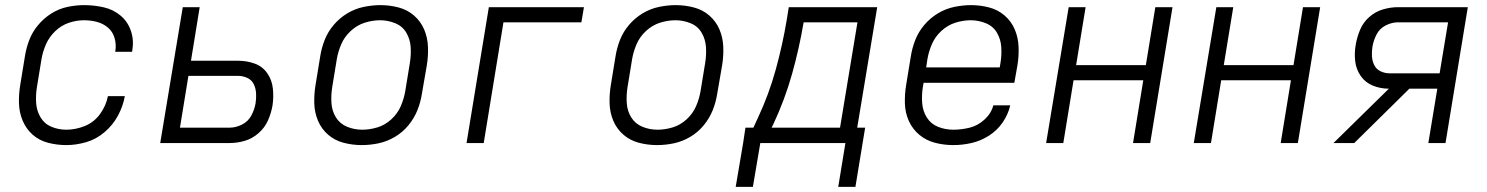

<svg xmlns="http://www.w3.org/2000/svg" viewBox="-20 -558 5800 749"><path d="M239 8Q277 8 316.5 -3.5Q356 -15 388.5 -43Q421 -71 440.5 -107.5Q460 -144 467 -183H401Q394 -146 370.5 -113.5Q347 -81 311 -66.5Q275 -52 239 -52Q208 -52 180.5 -63.5Q153 -75 138 -100.5Q123 -126 121 -156.5Q119 -187 124 -218L142 -328Q147 -357 159.5 -385.5Q172 -414 195.5 -436.5Q219 -459 248.5 -469Q278 -479 308 -479Q334 -479 358.5 -472.5Q383 -466 401.5 -450Q420 -434 427 -409.5Q434 -385 430 -359L429 -356H495L496 -361Q503 -400 491 -436.5Q479 -473 450.5 -497Q422 -521 384.5 -529.5Q347 -538 308 -538Q276 -538 243 -531Q210 -524 180.5 -505.5Q151 -487 128.5 -460Q106 -433 94 -401.5Q82 -370 77 -337L59 -227Q53 -191 54 -155Q55 -119 68.5 -87Q82 -55 107.5 -32.5Q133 -10 167.5 -1Q202 8 239 8Z M605 0H876Q905 0 934.5 -8.5Q964 -17 988.5 -38.5Q1013 -60 1025.5 -88.5Q1038 -117 1043 -146Q1048 -179 1044.5 -212.5Q1041 -246 1022.5 -272.5Q1004 -299 973.5 -310Q943 -321 909 -321H725L759 -530H693ZM682 -60 715 -262H909Q928 -262 945 -254Q962 -246 970 -229.5Q978 -213 979 -193.5Q980 -174 977 -155Q973 -131 960.5 -107.5Q948 -84 924 -72Q900 -60 876 -60Z M1391 8Q1424 8 1457 1Q1490 -6 1520.5 -24Q1551 -42 1573.5 -69.5Q1596 -97 1608.5 -128.5Q1621 -160 1626 -193L1645 -303Q1651 -339 1649.5 -375.5Q1648 -412 1634.5 -443.5Q1621 -475 1595 -497.5Q1569 -520 1534.5 -529Q1500 -538 1464 -538Q1432 -538 1398.5 -531Q1365 -524 1335 -506Q1305 -488 1282 -461Q1259 -434 1246.5 -402Q1234 -370 1229 -337L1211 -227Q1205 -191 1206 -155Q1207 -119 1220.5 -87Q1234 -55 1260 -32.5Q1286 -10 1320.5 -1Q1355 8 1391 8ZM1393 -52Q1362 -52 1334 -63.5Q1306 -75 1290.5 -100Q1275 -125 1273 -156Q1271 -187 1276 -218L1294 -328Q1299 -357 1311.5 -386Q1324 -415 1348.5 -437.5Q1373 -460 1403 -469.5Q1433 -479 1463 -479Q1493 -479 1521.5 -467.5Q1550 -456 1565 -430.5Q1580 -405 1582 -374.5Q1584 -344 1579 -313L1561 -203Q1556 -173 1543.5 -144Q1531 -115 1506.5 -92.5Q1482 -70 1452 -61Q1422 -52 1393 -52Z M1800 0H1867L1944 -471H2248L2258 -530H1887Z M2543 8Q2576 8 2609 1Q2642 -6 2672.5 -24Q2703 -42 2725.5 -69.5Q2748 -97 2760.5 -128.5Q2773 -160 2778 -193L2797 -303Q2803 -339 2801.5 -375.5Q2800 -412 2786.5 -443.5Q2773 -475 2747 -497.5Q2721 -520 2686.5 -529Q2652 -538 2616 -538Q2584 -538 2550.5 -531Q2517 -524 2487 -506Q2457 -488 2434 -461Q2411 -434 2398.5 -402Q2386 -370 2381 -337L2363 -227Q2357 -191 2358 -155Q2359 -119 2372.5 -87Q2386 -55 2412 -32.5Q2438 -10 2472.5 -1Q2507 8 2543 8ZM2545 -52Q2514 -52 2486 -63.5Q2458 -75 2442.5 -100Q2427 -125 2425 -156Q2423 -187 2428 -218L2446 -328Q2451 -357 2463.5 -386Q2476 -415 2500.5 -437.5Q2525 -460 2555 -469.5Q2585 -479 2615 -479Q2645 -479 2673.5 -467.5Q2702 -456 2717 -430.5Q2732 -405 2734 -374.5Q2736 -344 2731 -313L2713 -203Q2708 -173 2695.5 -144Q2683 -115 2658.5 -92.5Q2634 -70 2604 -61Q2574 -52 2545 -52Z M3250 171H3317L3355 -60H3324L3402 -530H3057L3049 -480Q3033 -384 3006.5 -287.5Q2980 -191 2937 -99L2919 -60H2888L2879 0H3278ZM2990 -60 2997 -74Q3042 -170 3070 -270Q3098 -370 3115 -471H3325L3257 -60ZM2850 171H2917L2946 0H2879Z M3699 8Q3734 8 3769.5 0Q3805 -8 3837.5 -28.5Q3870 -49 3891.5 -80.5Q3913 -112 3921 -147H3855Q3847 -116 3821 -92Q3795 -68 3763 -60Q3731 -52 3699 -52Q3668 -52 3640 -63Q3612 -74 3596 -99Q3580 -124 3577.5 -155Q3575 -186 3580 -218L3583 -235H3937L3949 -303Q3955 -339 3953.5 -375.5Q3952 -412 3938.5 -443.5Q3925 -475 3899 -497.5Q3873 -520 3838.5 -529Q3804 -538 3768 -538Q3736 -538 3702.5 -531Q3669 -524 3639 -506Q3609 -488 3586 -461Q3563 -434 3550.5 -402Q3538 -370 3533 -337L3515 -227Q3509 -191 3510 -154.5Q3511 -118 3525.5 -86Q3540 -54 3566.5 -32Q3593 -10 3627.5 -1Q3662 8 3699 8ZM3593 -295 3598 -328Q3603 -357 3615.5 -386Q3628 -415 3652.5 -437.5Q3677 -460 3707 -469.5Q3737 -479 3767 -479Q3797 -479 3825.5 -467.5Q3854 -456 3869 -430.5Q3884 -405 3886 -374.5Q3888 -344 3883 -313L3880 -295Z M4061 0H4128L4168 -245H4440L4400 0H4467L4554 -530H4487L4450 -304H4178L4215 -530H4149Z M4637 0H4704L4744 -245H5016L4976 0H5043L5130 -530H5063L5026 -304H4754L4791 -530H4725Z M5182 0H5263L5478 -212H5587L5552 0H5619L5706 -530H5433Q5405 -530 5375.5 -521.5Q5346 -513 5322 -492Q5298 -471 5286 -442.5Q5274 -414 5269 -385Q5263 -353 5266.5 -320.5Q5270 -288 5288 -262Q5306 -236 5335.5 -224Q5365 -212 5398 -212ZM5401 -272Q5382 -272 5365.5 -280Q5349 -288 5341 -304Q5333 -320 5332 -339Q5331 -358 5334 -376Q5338 -400 5350 -423.5Q5362 -447 5386 -459Q5410 -471 5434 -471H5629L5596 -272Z"/></svg>

Font: Iosevka Sparkle Light Oblique
Style: Regular
Weight: 300
Italic angle: -9°
Designer: Belleve Invis
Foundry: Belleve Invis
Version: Version 4.5.0; ttfautohint (v1.8.3)